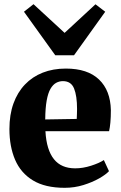

<svg xmlns="http://www.w3.org/2000/svg" viewBox="-20 -886 576 917"><path d="M289 11Q195.5 11 137.2 -24.5Q79 -60 52 -123.2Q25 -186.5 25 -269.5Q25 -338 44.2 -391.5Q63.5 -445 99 -482.2Q134.5 -519.5 184 -539Q233.5 -558.5 294.5 -558.5Q398.5 -558.5 453 -506.2Q507.5 -454 509.5 -360Q509.5 -326 507.2 -301.2Q505 -276.5 501 -259.5H197Q199.5 -214 209.8 -180.8Q220 -147.5 237.8 -125.5Q255.5 -103.5 280.8 -92.8Q306 -82 339 -82Q376 -82 415 -94.5Q454 -107 476 -121.5L500.5 -68.5Q486 -52.5 453.5 -34Q421 -15.5 378.2 -2.2Q335.5 11 289 11ZM196 -315.5 346.5 -318Q347 -330.5 347.5 -342Q348 -353.5 348 -365.5Q348 -428 333.8 -463.2Q319.5 -498.5 280.5 -498.5Q263 -498.5 248 -490.2Q233 -482 221.2 -462Q209.5 -442 203 -406.2Q196.5 -370.5 196 -315.5ZM244 -622 94.5 -830 140 -866 288.5 -729 436 -865.5 482.5 -830 333.5 -622Z"/></svg>

Font: Merriweather 48pt Black
Style: Regular
Weight: 900
Version: Version 2.100